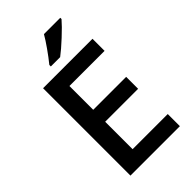

<svg xmlns="http://www.w3.org/2000/svg" viewBox="-276 -1020 1109 1109"><g transform="rotate(-45 279.0 -465.5)"><path d="M498 0H94.2V-713.9H498V-615.2H210.9V-420.9H480V-323.2H210.9V-99.1H498ZM214.8 -771V-783.2Q242.7 -817.4 272.2 -859.4Q301.8 -901.4 318.8 -931.2H452.1V-920.9Q426.8 -891.1 376.2 -844Q325.7 -796.9 291 -771Z"/></g></svg>

Font: f0_53748          
Style: Regular
Weight: 600
Foundry: Ascender Corporation
Version: Version 1.10